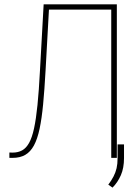

<svg xmlns="http://www.w3.org/2000/svg" viewBox="-20 -731 625 889"><path d="M505.4 -710.9V-686.5H192.4V-710.9ZM521 -710.9V0H495.1V-710.9ZM182.1 -710.9H208L190.9 -402.8Q186 -314.9 179.7 -248.3Q173.3 -181.6 163.3 -134.5Q153.3 -87.4 137.2 -57.6Q121.1 -27.8 96.9 -13.9Q72.8 0 38.1 0H23.4V-24.9L38.1 -24.4Q63.5 -24.4 82.3 -34.7Q101.1 -44.9 114.7 -69.3Q128.4 -93.8 137.7 -136.7Q147 -179.7 153.6 -245.1Q160.2 -310.5 165 -402.8ZM554.2 -62.5V1Q554.2 46.9 539.6 80.3Q524.9 113.8 501 137.7L481.4 124Q496.1 104.5 505.6 86.2Q515.1 67.9 519.8 47.9Q524.4 27.8 524.4 2.4V-62.5Z"/></svg>

Font: Roboto Condensed Thin
Style: Regular
Weight: 250
Width: 3
Designer: Christian Robertson
Foundry: Google
Version: Version 3.009; 2024